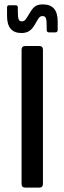

<svg xmlns="http://www.w3.org/2000/svg" viewBox="-20 -852 292 872"><path d="M78 -702Q12 -702 12 -779V-818Q12 -828 21 -828H51Q61 -828 61 -818V-798Q61 -772 65 -763.5Q69 -755 79 -755Q89 -755 95 -762Q101 -769 115 -793Q129 -817 141.5 -824.5Q154 -832 175 -832Q242 -832 242 -755V-717Q242 -705 232 -705H202Q192 -705 192 -717V-736Q192 -762 188 -770.5Q184 -779 174 -779Q164 -779 158.5 -773Q153 -767 140 -743.5Q127 -720 112.5 -711Q98 -702 78 -702ZM175 -626V-17Q175 0 158 0H95Q78 0 78 -17V-626Q78 -643 95 -643H158Q175 -643 175 -626Z"/></svg>

Font: Rajdhani Semibold
Style: Regular
Weight: 600
Designer: Satya Rajpurohit, Jyotish Sonowal
Foundry: Indian Type Foundry
Version: Version 1.200;PS 1.0;hotconv 1.0.78;makeotf.lib2.5.61930; tt